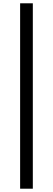

<svg xmlns="http://www.w3.org/2000/svg" viewBox="-20 -863 321 1164"><path d="M102 281H179V-843H102Z"/></svg>

Font: Noto Sans CJK JP Medium
Style: Regular
Weight: 500
Designer: Ryoko NISHIZUKA (kana & ideographs); Paul D. Hunt (Latin, Greek & Cyrillic); Wenlong ZHANG (bopomofo); Sandoll Communica
Foundry: Adobe Systems Incorporated
Version: Version 1.004;PS 1.004;hotconv 1.0.82;makeotf.lib2.5.63406